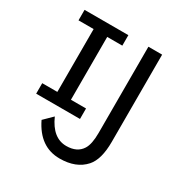

<svg xmlns="http://www.w3.org/2000/svg" viewBox="-187 -933 1079 1123"><g transform="rotate(30 353.0 -372.0)"><path d="M493.2 -202.1V-785.2H585.9V-196.3Q585.9 -77.6 539.1 -24.9Q480.5 41 369.6 41Q234.9 41 166 -102.1L223.1 -158.2Q274.4 -42 366.7 -42Q439.9 -42 471.2 -92.3Q493.2 -127.4 493.2 -202.1ZM62 -714.4V-785.2H357.9V-714.4H255.9V-290H357.9V-219.2H62V-290H164.1V-714.4Z"/></g></svg>

Font: BIZ UDPGothic
Style: Regular
Weight: 400
Designer: TypeBank Co., Ltd.
Foundry: Morisawa Inc.
Version: Version 1.051